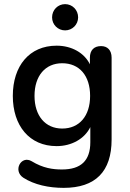

<svg xmlns="http://www.w3.org/2000/svg" viewBox="-20 -719 628 929"><path d="M288 190C442 190 520 111 520 -44V-440C520 -476 500 -496 469 -496C435 -496 415 -476 415 -440V-408C388 -463 327 -498 254 -498C122 -498 42 -400 42 -255C42 -111 122 -12 254 -12C326 -12 389 -47 417 -104V-31C417 59 371 101 280 101C236 101 189 95 133 61C82 31 41 107 93 141C146 175 216 190 288 190ZM281 -97C199 -97 147 -159 147 -255C147 -352 199 -413 281 -413C364 -413 416 -353 416 -255C416 -158 364 -97 281 -97ZM295 -572C330 -572 358 -600 358 -635C358 -671 330 -699 295 -699C260 -699 232 -671 232 -635C232 -600 260 -572 295 -572Z"/></svg>

Font: SN Pro Medium
Style: Regular
Weight: 500
Designer: Tobias Whetton
Foundry: Supernotes
Version: Version 1.003;Glyphs 3.3 (3324)